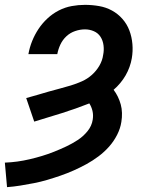

<svg xmlns="http://www.w3.org/2000/svg" viewBox="-33 -558 653 791"><path d="M-4 213 -13 112Q13 111 38.5 107.5Q64 104 89.5 98Q115 92 140 84.5Q165 77 190 67Q215 57 239.5 45.5Q264 34 287 19Q310 4 327.5 -17.5Q345 -39 349 -65Q352 -84 348 -101Q344 -118 335 -132Q279 -110 222 -92Q165 -74 108 -57L75 -154Q98 -160 121 -167Q144 -174 167 -180.5Q190 -187 213 -193Q236 -199 259 -206Q282 -213 304.5 -223Q327 -233 345.5 -249.5Q364 -266 376.5 -287.5Q389 -309 392 -332Q396 -351 393.5 -371Q391 -391 381 -406.5Q371 -422 353.5 -429.5Q336 -437 317 -437Q297 -437 276.5 -430Q256 -423 240.5 -408.5Q225 -394 216 -375Q207 -356 203 -335H84Q89 -363 99.5 -389Q110 -415 125.5 -438.5Q141 -462 162.5 -482Q184 -502 209.5 -515Q235 -528 262.5 -533Q290 -538 317 -538Q346 -538 375 -533Q404 -528 428.5 -514.5Q453 -501 471.5 -480Q490 -459 500 -432.5Q510 -406 512.5 -376.5Q515 -347 510 -318Q507 -300 500.5 -282Q494 -264 484.5 -247.5Q475 -231 462.5 -216Q450 -201 435 -188Q445 -175 452.5 -159.5Q460 -144 464.5 -127.5Q469 -111 469.5 -92.5Q470 -74 467 -56Q463 -29 449.5 -2.5Q436 24 416.5 46Q397 68 373 86Q349 104 323.5 118Q298 132 271 144Q244 156 216.5 165.5Q189 175 162 183Q135 191 107 196.5Q79 202 51 206.5Q23 211 -4 213Z"/></svg>

Font: Iosevka Curly Slab Extended
Style: Bold Italic
Weight: 700
Width: 7
Italic angle: -9°
Monospace: yes
Designer: Belleve Invis
Foundry: Belleve Invis
Version: Version 11.0.0; ttfautohint (v1.8.3)